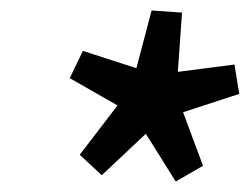

<svg xmlns="http://www.w3.org/2000/svg" viewBox="-20 -733 476 366"><path d="M174 -399 132 -438 204 -532 113 -584 138 -636 240 -603 269 -713 327 -709 319 -596 427 -610 436 -554 329 -519 367 -417 315 -387 258 -478Z"/></svg>

Font: Source Sans 3 Semibold
Style: Italic
Weight: 600
Italic angle: -11°
Designer: Paul D. Hunt
Foundry: Adobe
Version: Version 3.052;hotconv 1.1.0;makeotfexe 2.6.0